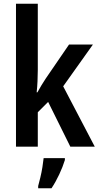

<svg xmlns="http://www.w3.org/2000/svg" viewBox="-20 -780 526 1021"><path d="M181 -408Q181 -379 179.5 -348Q178 -317 175 -289H179Q188 -306 200.5 -326.5Q213 -347 223 -362L347 -543H474L316 -321L484 0H354L236 -238L181 -183V0H65V-760H181ZM325 71Q314 107 295 147.5Q276 188 254 221H183V209Q188 191 194.5 164Q201 137 205.5 109Q210 81 212 61H325Z"/></svg>

Font: Noto Sans Lao Looped Condensed SemiBold
Style: Regular
Weight: 600
Width: 3
Designer: Mark Frömberg, Ben Mitchell
Foundry: The Fontpad Ltd
Version: Version 1.002; ttfautohint (v1.8.4.7-5d5b)